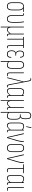

<svg xmlns="http://www.w3.org/2000/svg" viewBox="2271 -3006 920 5502"><g transform="rotate(90 2731.0 -255.0)"><path d="M162 6Q105 6 75.5 -30Q46 -66 46 -135V-332Q46 -400 75 -439.5Q104 -479 160 -479H317Q320 -479 320 -475V-462Q320 -458 317 -458L223 -459V-458Q244 -443 260 -415.5Q276 -388 276 -331V-135Q276 -66 247 -30Q218 6 162 6ZM162 -15Q208 -15 231.5 -45.5Q255 -76 255 -136V-330Q255 -371 245 -396Q235 -421 220 -435.5Q205 -450 189 -459H160Q114 -459 90.5 -425Q67 -391 67 -329V-136Q67 -76 90.5 -45.5Q114 -15 162 -15Z M522 6Q469 6 441 -30.5Q413 -67 413 -147V-415Q413 -440 408 -452Q403 -464 387 -464Q380 -464 374.5 -462.5Q369 -461 364 -459Q360 -458 360 -462V-475Q360 -479 363 -480Q368 -482 376 -483.5Q384 -485 391 -485Q414 -485 424 -468Q434 -451 434 -420V-146Q434 -80 456.5 -47.5Q479 -15 522 -15Q565 -15 587.5 -47.5Q610 -80 610 -147V-296Q610 -348 606 -393Q602 -438 595 -475Q594 -479 599 -479H613Q617 -479 618 -475Q623 -439 627 -393.5Q631 -348 631 -297V-149Q631 -68 603 -31Q575 6 522 6Z M748 185Q745 185 745 181V-475Q745 -479 748 -479H762Q766 -479 766 -475V-123Q766 -74 783.5 -44.5Q801 -15 830 -15Q860 -15 888 -39Q916 -63 944 -99V-475Q944 -479 947 -479H961Q965 -479 965 -475V-63Q965 -39 970 -27Q975 -15 991 -15Q998 -15 1003.5 -16Q1009 -17 1014 -19Q1018 -21 1018 -17V-3Q1018 0 1015 1Q1010 3 1002.5 4.5Q995 6 987 6Q967 6 956 -8.5Q945 -23 944 -71V-73Q916 -39 889 -16.5Q862 6 829 6Q806 6 789.5 -8.5Q773 -23 765 -43V181Q765 185 762 185Z M1327 6Q1302 6 1288.5 -14Q1275 -34 1275 -84V-458H1113V-4Q1113 0 1109 0H1095Q1092 0 1092 -4V-458H1043Q1039 -458 1039 -462V-475Q1039 -479 1043 -479H1352Q1356 -479 1356 -475V-462Q1356 -458 1352 -458H1296V-84Q1296 -46 1304 -30.5Q1312 -15 1330 -15Q1336 -15 1343 -15.5Q1350 -16 1356 -19Q1360 -21 1360 -18V-4Q1360 0 1358 1Q1352 3 1344 4.5Q1336 6 1327 6Z M1531 6Q1475 6 1449 -29.5Q1423 -65 1423 -133Q1423 -184 1443 -212.5Q1463 -241 1489 -248V-249Q1461 -262 1445.5 -291Q1430 -320 1430 -369Q1430 -425 1456 -455Q1482 -485 1532 -485Q1583 -485 1608 -455Q1633 -425 1631 -372Q1631 -369 1627 -369H1613Q1610 -369 1610 -372Q1612 -464 1533 -464Q1492 -464 1471.5 -440Q1451 -416 1451 -367Q1451 -318 1471 -287.5Q1491 -257 1531 -257H1572Q1575 -257 1575 -254V-240Q1575 -237 1572 -237H1531Q1488 -237 1466 -210.5Q1444 -184 1444 -132Q1444 -74 1464.5 -44.5Q1485 -15 1532 -15Q1575 -15 1594.5 -39Q1614 -63 1613 -116Q1613 -119 1617 -119H1630Q1634 -119 1634 -116Q1635 -55 1611.5 -24.5Q1588 6 1531 6Z M1733 185Q1730 185 1730 181V-351Q1730 -416 1758.5 -450.5Q1787 -485 1840 -485Q1894 -485 1922.5 -450.5Q1951 -416 1951 -351V-136Q1951 -65 1925 -29.5Q1899 6 1852 6Q1823 6 1796 -4.5Q1769 -15 1741 -31V-53Q1768 -38 1795.5 -26.5Q1823 -15 1851 -15Q1888 -15 1909 -45.5Q1930 -76 1930 -134V-350Q1930 -405 1907.5 -434.5Q1885 -464 1840 -464Q1796 -464 1773.5 -434.5Q1751 -405 1751 -350V181Q1751 185 1747 185Z M2118 6Q2097 6 2083.5 -3.5Q2070 -13 2063 -33.5Q2056 -54 2056 -88V-475Q2056 -479 2059 -479H2073Q2077 -479 2077 -475V-89Q2077 -46 2088.5 -30.5Q2100 -15 2120 -15Q2131 -15 2141 -17Q2151 -19 2160 -23Q2163 -25 2163 -21V-6Q2163 -4 2159 -2Q2152 0 2141 3Q2130 6 2118 6Z M2451 6Q2435 6 2423.5 -2.5Q2412 -11 2406 -26.5Q2400 -42 2396 -61L2345 -333Q2340 -360 2335.5 -387.5Q2331 -415 2326 -442H2325Q2318 -414 2312 -386.5Q2306 -359 2299 -332L2218 -3Q2217 0 2214 0H2200Q2195 0 2197 -4L2312 -465Q2313 -468 2316 -468H2318L2290 -614Q2285 -639 2277 -653.5Q2269 -668 2250 -668Q2243 -668 2236.5 -667Q2230 -666 2225 -664Q2221 -663 2221 -666V-679Q2221 -682 2224 -684Q2237 -689 2254 -689Q2271 -689 2282 -680.5Q2293 -672 2300 -657.5Q2307 -643 2310 -623L2416 -70Q2421 -45 2428.5 -30Q2436 -15 2455 -15Q2468 -15 2480 -19Q2483 -21 2483 -17V-4Q2483 0 2481 1Q2475 3 2467 4.5Q2459 6 2451 6Z M2587 6Q2549 6 2527 -19.5Q2505 -45 2505 -112V-338Q2505 -396 2518.5 -428Q2532 -460 2556 -472.5Q2580 -485 2610 -485Q2641 -485 2667.5 -472Q2694 -459 2715 -444L2714 -422Q2686 -443 2661 -453.5Q2636 -464 2610 -464Q2589 -464 2569.5 -454Q2550 -444 2538 -417Q2526 -390 2526 -338V-115Q2526 -58 2543.5 -36.5Q2561 -15 2591 -15Q2624 -15 2654.5 -41.5Q2685 -68 2714 -106V-80Q2684 -44 2653.5 -19Q2623 6 2587 6ZM2753 6Q2709 6 2709 -59V-85V-91V-432L2710 -439V-475Q2710 -479 2713 -479H2727Q2730 -479 2730 -475V-63Q2730 -39 2735.5 -27Q2741 -15 2756 -15Q2763 -15 2768.5 -16Q2774 -17 2780 -19Q2783 -21 2783 -17V-4Q2783 0 2780 1Q2768 6 2753 6Z M2854 185Q2851 185 2851 181V-475Q2851 -479 2854 -479H2868Q2872 -479 2872 -475V-123Q2872 -74 2889.5 -44.5Q2907 -15 2936 -15Q2966 -15 2994 -39Q3022 -63 3050 -99V-475Q3050 -479 3053 -479H3067Q3071 -479 3071 -475V-63Q3071 -39 3076 -27Q3081 -15 3097 -15Q3104 -15 3109.5 -16Q3115 -17 3120 -19Q3124 -21 3124 -17V-3Q3124 0 3121 1Q3116 3 3108.5 4.5Q3101 6 3093 6Q3073 6 3062 -8.5Q3051 -23 3050 -71V-73Q3022 -39 2995 -16.5Q2968 6 2935 6Q2912 6 2895.5 -8.5Q2879 -23 2871 -43V181Q2871 185 2868 185Z M3191 185Q3188 185 3188 181V-554Q3188 -626 3216.5 -657.5Q3245 -689 3294 -689Q3340 -689 3366.5 -661Q3393 -633 3393 -555V-504Q3393 -450 3378 -419Q3363 -388 3339 -380V-378Q3371 -372 3389.5 -339.5Q3408 -307 3408 -246V-134Q3408 -63 3381.5 -28.5Q3355 6 3308 6Q3279 6 3252 -4.5Q3225 -15 3198 -31V-53Q3225 -38 3252.5 -26.5Q3280 -15 3307 -15Q3345 -15 3366 -45.5Q3387 -76 3387 -134V-245Q3387 -299 3370 -332.5Q3353 -366 3305 -366H3261Q3258 -366 3258 -369V-383Q3258 -386 3261 -386H3300Q3333 -386 3352.5 -415.5Q3372 -445 3372 -504V-554Q3372 -623 3350.5 -645.5Q3329 -668 3293 -668Q3254 -668 3231.5 -642Q3209 -616 3209 -555V181Q3209 185 3205 185Z M3575 6Q3537 6 3515 -19.5Q3493 -45 3493 -112V-338Q3493 -396 3506.5 -428Q3520 -460 3544 -472.5Q3568 -485 3598 -485Q3629 -485 3655.5 -472Q3682 -459 3703 -444L3702 -422Q3674 -443 3649 -453.5Q3624 -464 3598 -464Q3577 -464 3557.5 -454Q3538 -444 3526 -417Q3514 -390 3514 -338V-115Q3514 -58 3531.5 -36.5Q3549 -15 3579 -15Q3612 -15 3642.5 -41.5Q3673 -68 3702 -106V-80Q3672 -44 3641.5 -19Q3611 6 3575 6ZM3741 6Q3697 6 3697 -59V-85V-91V-432L3698 -439V-475Q3698 -479 3701 -479H3715Q3718 -479 3718 -475V-63Q3718 -39 3723.5 -27Q3729 -15 3744 -15Q3751 -15 3756.5 -16Q3762 -17 3768 -19Q3771 -21 3771 -17V-4Q3771 0 3768 1Q3756 6 3741 6ZM3601 -546Q3598 -546 3599 -551L3629 -691Q3630 -695 3633 -695H3647Q3651 -695 3650 -690L3618 -549Q3617 -546 3614 -546Z M3911 0Q3909 0 3908 -3L3800 -474Q3799 -479 3804 -479H3818Q3822 -479 3823 -475L3896 -149Q3903 -117 3909.5 -86.5Q3916 -56 3921 -24H3922Q3931 -57 3939.5 -87.5Q3948 -118 3958 -151L3995 -278Q4008 -321 4015 -359Q4022 -397 4022 -442V-476Q4022 -479 4025 -479H4041Q4044 -479 4044 -475V-441Q4044 -392 4035.5 -351.5Q4027 -311 4015 -270L3935 -3Q3934 0 3932 0Z M4222 6Q4166 6 4136.5 -30Q4107 -66 4107 -135V-343Q4107 -413 4136.5 -449Q4166 -485 4222 -485Q4279 -485 4308 -449.5Q4337 -414 4337 -343V-135Q4337 -66 4307.5 -30Q4278 6 4222 6ZM4222 -15Q4269 -15 4292.5 -45.5Q4316 -76 4316 -136V-342Q4316 -403 4292.5 -433.5Q4269 -464 4222 -464Q4175 -464 4151.5 -433.5Q4128 -403 4128 -342V-136Q4128 -76 4151.5 -45.5Q4175 -15 4222 -15Z M4515 0Q4513 0 4512 -3L4404 -474Q4403 -479 4408 -479H4422Q4426 -479 4427 -475L4500 -149Q4507 -117 4513.5 -86.5Q4520 -56 4525 -24H4526Q4535 -57 4543.5 -87.5Q4552 -118 4562 -151L4599 -278Q4612 -321 4619 -359Q4626 -397 4626 -442V-476Q4626 -479 4629 -479H4645Q4648 -479 4648 -475V-441Q4648 -392 4639.5 -351.5Q4631 -311 4619 -270L4539 -3Q4538 0 4536 0Z M4862 6Q4840 6 4825 -3.5Q4810 -13 4803 -33.5Q4796 -54 4796 -88V-458H4692Q4689 -458 4689 -462V-475Q4689 -479 4692 -479H4940Q4944 -479 4944 -475V-462Q4944 -458 4940 -458H4817V-89Q4817 -46 4829 -30.5Q4841 -15 4865 -15Q4876 -15 4887 -17Q4898 -19 4908 -23Q4911 -25 4911 -21V-6Q4911 -4 4908 -2Q4900 1 4888 3.5Q4876 6 4862 6Z M5081 6Q5043 6 5021 -19.5Q4999 -45 4999 -112V-338Q4999 -396 5012.5 -428Q5026 -460 5050 -472.5Q5074 -485 5104 -485Q5135 -485 5161.5 -472Q5188 -459 5209 -444L5208 -422Q5180 -443 5155 -453.5Q5130 -464 5104 -464Q5083 -464 5063.5 -454Q5044 -444 5032 -417Q5020 -390 5020 -338V-115Q5020 -58 5037.5 -36.5Q5055 -15 5085 -15Q5118 -15 5148.5 -41.5Q5179 -68 5208 -106V-80Q5178 -44 5147.5 -19Q5117 6 5081 6ZM5247 6Q5203 6 5203 -59V-85V-91V-432L5204 -439V-475Q5204 -479 5207 -479H5221Q5224 -479 5224 -475V-63Q5224 -39 5229.5 -27Q5235 -15 5250 -15Q5257 -15 5262.5 -16Q5268 -17 5274 -19Q5277 -21 5277 -17V-4Q5277 0 5274 1Q5262 6 5247 6Z M5401 6Q5380 6 5366.5 -3.5Q5353 -13 5346 -33.5Q5339 -54 5339 -88V-475Q5339 -479 5342 -479H5356Q5360 -479 5360 -475V-89Q5360 -46 5371.5 -30.5Q5383 -15 5403 -15Q5414 -15 5424 -17Q5434 -19 5443 -23Q5446 -25 5446 -21V-6Q5446 -4 5442 -2Q5435 0 5424 3Q5413 6 5401 6Z"/></g></svg>

Font: Sofia Sans Extra Condensed Thin
Style: Regular
Weight: 250
Version: Version 4.100